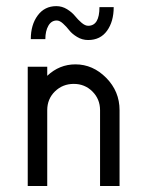

<svg xmlns="http://www.w3.org/2000/svg" viewBox="-20 -619 481 639"><path d="M168.9 -550.8Q150.9 -550.8 140.9 -533.2Q130.9 -515.6 130.9 -488.8H82.5Q82.5 -536.6 105.5 -567.6Q128.4 -598.6 167.5 -598.6Q186.5 -598.6 203.1 -588.4Q219.7 -578.1 229.5 -565.9Q239.3 -553.7 251.2 -543.5Q263.2 -533.2 273.4 -533.2Q311 -533.2 311 -595.2H358.4Q358.4 -547.4 336.2 -516.6Q314 -485.8 273.4 -485.8Q253.4 -485.8 236.6 -496.1Q219.7 -506.3 210.4 -518.3Q201.2 -530.3 189.9 -540.5Q178.7 -550.8 168.9 -550.8ZM231 -404.8Q289.1 -404.8 333.5 -359.9Q377.9 -314.9 377.9 -252.4V0H313V-252.4Q313 -289.1 287.6 -314.5Q262.2 -339.8 225.6 -339.8Q188.5 -339.8 162.8 -314.7Q137.2 -289.6 137.2 -252.4V0H72.3V-397H137.2V-366.7Q177.7 -404.8 231 -404.8Z"/></svg>

Font: Now
Style: Regular
Weight: 400
Designer: Alfredo Marco Pradil
Foundry: Alfredo Marco Pradil
Version: Version 1.200;hotconv 1.0.109;makeotfexe 2.5.65596